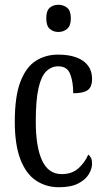

<svg xmlns="http://www.w3.org/2000/svg" viewBox="-20 -775 437 805"><path d="M227 10Q173 10 131 -18Q89 -46 65.5 -107Q42 -168 42 -265Q42 -372 66 -433.5Q90 -495 131 -520.5Q172 -546 223 -546Q291 -546 328.5 -519.5Q366 -493 366 -444Q366 -410 347.5 -397Q329 -384 287 -384Q287 -431 274.5 -464Q262 -497 224 -497Q196 -497 174.5 -476.5Q153 -456 141.5 -406Q130 -356 130 -266Q130 -159 156.5 -102Q183 -45 239 -45Q282 -45 309.5 -70Q337 -95 350 -127Q358 -121 362 -112Q366 -103 366 -89Q366 -68 352.5 -45Q339 -22 308.5 -6Q278 10 227 10ZM225 -641Q203 -641 188.5 -654Q174 -667 174 -698Q174 -730 188.5 -742.5Q203 -755 225 -755Q246 -755 261.5 -742.5Q277 -730 277 -698Q277 -667 261.5 -654Q246 -641 225 -641Z"/></svg>

Font: Noto Serif Lao ExtraCondensed
Style: Regular
Weight: 400
Width: 2
Designer: Monotype Design Team
Foundry: Monotype Imaging Inc.
Version: Version 2.003; ttfautohint (v1.8.4.7-5d5b)